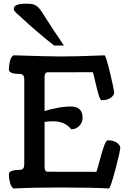

<svg xmlns="http://www.w3.org/2000/svg" viewBox="-20 -1041 688 1066"><path d="M335 -788.1H280.8Q242.2 -817.4 186.8 -865Q131.3 -912.6 114.3 -929.2Q104 -939 86.9 -954.1Q69.8 -969.2 63.2 -976.6Q56.6 -983.9 56.6 -990.7Q56.6 -1006.3 73 -1013.4Q89.4 -1020.5 128.4 -1020.5Q162.1 -1020.5 178.7 -1011Q195.3 -1001.5 211.9 -975.1Q265.1 -890.6 335 -788.1ZM55.2 -733.9Q250.5 -727.5 317.9 -727.5Q364.3 -727.5 414.1 -728.8Q463.9 -730 507.8 -731.9Q551.8 -733.9 561 -733.9Q569.3 -726.6 591.6 -634.3Q613.8 -542 613.8 -523.9Q613.8 -520.5 610.1 -514.4Q606.4 -508.3 598.9 -501.2Q591.3 -494.1 576.9 -489.3Q562.5 -484.4 543.9 -484.4Q536.6 -484.4 527.3 -515.6Q518.1 -546.9 508.8 -588.1Q499.5 -629.4 495.6 -640.1Q460 -640.1 376.7 -639.9Q293.5 -639.6 244.1 -639.6Q236.8 -639.6 232.9 -634.3Q229 -628.9 228.3 -623.3Q227.5 -617.7 227.5 -608.4V-424.3Q255.9 -434.1 297.6 -441.9Q339.4 -449.7 374 -449.7Q403.3 -449.7 420.9 -434.8Q438.5 -419.9 438.5 -387.2Q438.5 -359.9 419.7 -341.6Q400.9 -323.2 375.5 -323.2Q340.3 -367.7 274.9 -367.7Q255.9 -367.7 227.5 -364.3V-119.1Q227.5 -109.4 228.3 -103.8Q229 -98.1 232.9 -92.8Q236.8 -87.4 244.1 -87.4Q297.4 -87.4 387.2 -87.2Q477.1 -86.9 515.1 -86.9Q520 -98.6 532.2 -145.3Q544.4 -191.9 556.6 -227.1Q568.8 -262.2 578.1 -262.2Q596.7 -262.2 611.1 -257.3Q625.5 -252.4 633.1 -245.4Q640.6 -238.3 644.3 -232.2Q647.9 -226.1 647.9 -222.7Q647.9 -202.6 621.3 -102.3Q594.7 -2 585.4 5.4Q495.1 0 317.9 0Q163.1 0 55.2 5.4Q42 -2.4 35.6 -25.9Q29.3 -49.3 29.3 -74.2Q29.3 -85.9 45.4 -91.8Q61.5 -97.7 84 -97.7Q103 -97.7 108.9 -105.7Q114.7 -113.8 114.7 -128.4V-600.1Q114.7 -614.7 108.9 -622.8Q103 -630.9 84 -630.9Q29.3 -630.9 29.3 -656.2Q29.3 -680.2 35.6 -703.4Q42 -726.6 55.2 -733.9Z"/></svg>

Font: Coustard
Style: Regular
Weight: 400
Foundry: vernon adams
Version: Version 1.001